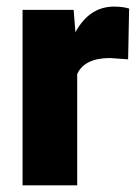

<svg xmlns="http://www.w3.org/2000/svg" viewBox="-20 -558 419 578"><path d="M311.5 -383.3Q234.4 -383.3 212.4 -335V0H47.9V-528.3H201.7L207 -460.9Q249 -538.1 323.2 -538.1Q350.1 -538.1 368.7 -532.2L365.7 -379.4Z"/></svg>

Font: Mardoto Black
Style: Regular
Weight: 900
Designer: Christian Robertson, Vahan Hovhannisyan
Foundry: Google
Version: Version 1.000